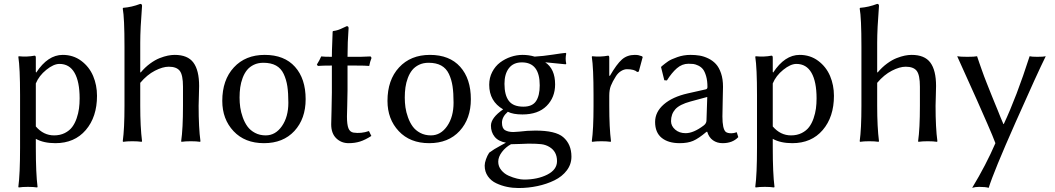

<svg xmlns="http://www.w3.org/2000/svg" viewBox="-20 -718 5364 976"><path d="M162.1 -293.9V-75.2Q201.2 -29.8 254.9 -29.8Q285.6 -29.8 309.3 -41.7Q333 -53.7 346.9 -72.3Q360.8 -90.8 369.6 -116.5Q378.4 -142.1 381.6 -166.5Q384.8 -190.9 384.8 -217.8Q384.8 -302.7 358.9 -347.9Q333 -393.1 282.2 -393.1Q252.4 -393.1 215.3 -363Q178.2 -333 162.1 -293.9ZM162.1 -352.1 164.1 -349.1Q223.1 -439 298.8 -439Q352.5 -439 393.1 -408.7Q433.6 -378.4 453.4 -331.8Q473.1 -285.2 473.1 -231Q473.1 -123.5 416 -56.9Q358.9 9.8 261.2 9.8Q202.1 9.8 162.1 -12.2V32.2Q162.1 163.6 170.9 231.9L168.9 234.9Q150.4 231.9 122.1 231.9Q93.8 231.9 75.2 234.9L73.2 231.9Q82 167.5 82 32.2V-234.9Q82 -373.5 73.2 -429.2L75.2 -432.1Q117.2 -427.7 155.8 -435.1Q162.1 -435.1 162.1 -424.8Z M692.9 -352.1 694.8 -349.1Q717.3 -376 742.9 -394.8Q768.6 -413.6 791.7 -422.6Q814.9 -431.6 833.3 -435.3Q851.6 -439 868.2 -439Q934.1 -439 963.1 -399.9Q992.2 -360.8 992.2 -280.8Q992.2 -264.6 991 -230.5Q989.7 -196.3 989.7 -180.2Q989.7 -67.9 999 0L997.1 2.9Q979 0 949.7 0Q921.4 0 902.8 2.9L900.9 0Q910.2 -64 910.2 -180.2V-277.8Q910.2 -336.9 893.8 -357.9Q877.4 -378.9 837.9 -378.9Q807.1 -378.9 767.6 -358.6Q728 -338.4 692.9 -296.9V-180.2Q692.9 -72.3 702.1 0L699.7 2.9Q681.2 0 652.8 0Q624.5 0 606 2.9L604 0Q612.8 -63 612.8 -180.2V-481Q612.8 -627 604 -674.8L606 -678.2Q649.9 -681.6 692.9 -698.2Q702.1 -698.2 702.1 -688Q692.9 -571.3 692.9 -501Z M1109.9 -205.1Q1109.9 -311.5 1168.7 -375.2Q1227.5 -439 1325.7 -439Q1425.3 -439 1479.5 -378.4Q1533.7 -317.9 1533.7 -213.9Q1533.7 -114.3 1476.6 -52.2Q1419.4 9.8 1321.8 9.8Q1224.6 9.8 1167.2 -51.3Q1109.9 -112.3 1109.9 -205.1ZM1318.8 -398.9Q1291.5 -398.9 1270.3 -388.7Q1249 -378.4 1235.6 -361.8Q1222.2 -345.2 1213.4 -321.8Q1204.6 -298.3 1201.2 -273.9Q1197.8 -249.5 1197.8 -222.2Q1197.8 -196.8 1201.2 -172.4Q1204.6 -147.9 1214.1 -121.3Q1223.6 -94.7 1238 -75Q1252.4 -55.2 1276.4 -42.5Q1300.3 -29.8 1330.6 -29.8Q1380.4 -29.8 1413.1 -76.9Q1445.8 -124 1445.8 -195.8Q1445.8 -245.1 1440.7 -279.3Q1435.5 -313.5 1422.1 -342Q1408.7 -370.6 1383.1 -384.8Q1357.4 -398.9 1318.8 -398.9Z M1667 -429.2Q1667 -460.9 1668.9 -500.5Q1670.9 -540 1670.9 -557.1L1672.9 -560.1Q1687.5 -562 1698.5 -565.7Q1709.5 -569.3 1722.4 -575.7Q1735.4 -582 1742.7 -585Q1752 -585 1752 -575.2Q1746.6 -504.4 1746.6 -429.2H1793.9Q1804.2 -429.2 1817.1 -429.4Q1830.1 -429.7 1844 -430.4Q1857.9 -431.2 1863.8 -431.2L1868.7 -423.8Q1860.8 -404.3 1856.9 -382.8Q1839.4 -384.8 1784.7 -384.8H1746.6V-258.8Q1746.6 -225.1 1745.1 -181.2Q1743.7 -137.2 1743.7 -126Q1743.7 -85 1751.2 -65.9Q1758.8 -46.9 1776.9 -43.9Q1815.4 -38.1 1855.5 -51.8L1867.7 -26.9Q1836.4 -6.8 1810.1 1.5Q1783.7 9.8 1752 9.8Q1714.8 9.8 1689.2 -15.1Q1663.6 -40 1663.6 -85.9Q1663.6 -97.2 1665.3 -155.8Q1667 -214.4 1667 -248V-384.8Q1618.7 -384.8 1595.7 -382.8L1590.8 -390.1Q1604 -410.6 1612.8 -431.2Q1628.9 -429.2 1667 -429.2Z M1949.7 -205.1Q1949.7 -311.5 2008.5 -375.2Q2067.4 -439 2165.5 -439Q2265.1 -439 2319.3 -378.4Q2373.5 -317.9 2373.5 -213.9Q2373.5 -114.3 2316.4 -52.2Q2259.3 9.8 2161.6 9.8Q2064.5 9.8 2007.1 -51.3Q1949.7 -112.3 1949.7 -205.1ZM2158.7 -398.9Q2131.3 -398.9 2110.1 -388.7Q2088.9 -378.4 2075.4 -361.8Q2062 -345.2 2053.2 -321.8Q2044.4 -298.3 2041 -273.9Q2037.6 -249.5 2037.6 -222.2Q2037.6 -196.8 2041 -172.4Q2044.4 -147.9 2054 -121.3Q2063.5 -94.7 2077.9 -75Q2092.3 -55.2 2116.2 -42.5Q2140.1 -29.8 2170.4 -29.8Q2220.2 -29.8 2252.9 -76.9Q2285.6 -124 2285.6 -195.8Q2285.6 -245.1 2280.5 -279.3Q2275.4 -313.5 2262 -342Q2248.5 -370.6 2222.9 -384.8Q2197.3 -398.9 2158.7 -398.9Z M2512.7 104Q2512.7 127.9 2528.1 146.7Q2543.5 165.5 2565.7 175.3Q2587.9 185.1 2608.4 189.9Q2628.9 194.8 2643.6 194.8Q2712.4 194.8 2762 169.7Q2811.5 144.5 2811.5 101.1Q2811.5 51.8 2772.5 28.8Q2753.9 17.6 2731.4 14.9Q2709 12.2 2666.5 12.2Q2661.6 12.2 2627.9 13.7Q2594.2 15.1 2577.6 15.1Q2550.3 29.8 2531.5 54.7Q2512.7 79.6 2512.7 104ZM2801.8 -289.1Q2801.8 -222.7 2758.5 -179.4Q2715.3 -136.2 2635.7 -136.2Q2587.9 -136.2 2561.5 -149.9Q2531.7 -124 2531.7 -94.2Q2531.7 -65.4 2547.6 -56.2Q2563.5 -46.9 2589.8 -46.9Q2590.3 -46.9 2618.7 -48.8Q2660.6 -54.2 2701.7 -54.2Q2804.2 -54.2 2842.8 -21Q2884.8 15.1 2884.8 78.1Q2884.8 117.2 2861.1 148.4Q2837.4 179.7 2798.3 198.7Q2759.3 217.8 2712.4 227.8Q2665.5 237.8 2615.7 237.8Q2585.9 237.8 2557.6 231.9Q2529.3 226.1 2502.7 213.6Q2476.1 201.2 2460 178Q2443.8 154.8 2443.8 124Q2443.8 110.4 2450.4 91.6Q2457 72.8 2466.8 58.1Q2478.5 49.3 2493.4 40Q2508.3 30.8 2527.6 20.5Q2546.9 10.3 2551.8 7.3Q2513.2 0.5 2494.4 -22.9Q2475.6 -46.4 2475.6 -79.1Q2475.6 -119.1 2537.6 -162.1Q2466.8 -203.1 2466.8 -287.1Q2466.8 -322.8 2482.2 -352.3Q2497.6 -381.8 2522.2 -400.4Q2546.9 -418.9 2576.7 -429Q2606.4 -439 2636.7 -439Q2668 -439 2697.8 -430.2Q2740.2 -432.6 2789.3 -440.2Q2838.4 -447.8 2855.5 -449.2L2858.4 -445.8Q2855.5 -432.6 2855.5 -419.9Q2855.5 -407.2 2858.4 -394L2855.5 -391.1Q2785.2 -398.4 2751.5 -401.4Q2801.8 -367.7 2801.8 -289.1ZM2723.6 -284.2Q2723.6 -400.9 2632.8 -400.9Q2589.8 -400.9 2567.1 -371.6Q2544.4 -342.3 2544.4 -292Q2544.4 -234.4 2566.7 -205.1Q2588.9 -175.8 2640.6 -175.8Q2686 -175.8 2704.8 -203.9Q2723.6 -231.9 2723.6 -284.2Z M3077.1 -334 3080.1 -332Q3114.7 -392.1 3141.4 -415.5Q3168 -439 3207 -439Q3213.9 -439 3218.5 -438.5Q3223.1 -438 3225.1 -437.5Q3227.1 -437 3233.2 -435.1Q3239.3 -433.1 3243.2 -432.1L3247.1 -428.2L3227.1 -354L3219.2 -352.1Q3204.1 -366.2 3167 -366.2Q3152.3 -366.2 3137.2 -356.9Q3122.1 -347.7 3111.3 -331.1Q3093.3 -302.7 3085.2 -282Q3077.1 -261.2 3077.1 -231.9V-180.2Q3077.1 -68.4 3085.9 0L3084 2.9Q3065.4 0 3037.1 0Q3008.8 0 2990.2 2.9L2988.3 0Q2997.1 -60.5 2997.1 -180.2V-234.9Q2997.1 -373.5 2988.3 -429.2L2990.2 -432.1Q3032.7 -427.7 3071.3 -435.1Q3077.1 -435.1 3077.1 -424.8Z M3575.2 -225.1 3490.2 -202.1Q3434.6 -187 3412.8 -162.6Q3391.1 -138.2 3391.1 -102.1Q3391.1 -77.6 3412.1 -59.3Q3433.1 -41 3465.3 -41Q3505.4 -41 3557.1 -80.1Q3571.3 -90.8 3571.3 -106ZM3575.2 -47.9H3571.3Q3530.8 -13.7 3503.4 -2Q3476.1 9.8 3435.1 9.8Q3377 9.8 3343.5 -17.3Q3310.1 -44.4 3310.1 -98.1Q3310.1 -148.9 3354.5 -187.5Q3398.4 -225.6 3476.1 -243.2L3569.3 -264.2Q3576.2 -266.6 3576.2 -275.9Q3576.2 -308.1 3569.3 -331.3Q3562.5 -354.5 3553.2 -366.2Q3543.9 -377.9 3529.3 -384.8Q3514.6 -391.6 3504.4 -392.8Q3494.1 -394 3480 -394Q3447.3 -394 3420.9 -371.1Q3394.5 -348.1 3370.1 -309.1L3356.9 -310.1L3340.3 -377L3343.3 -380.9Q3361.3 -396 3376.2 -406.2Q3391.1 -416.5 3423.1 -427.7Q3455.1 -439 3490.2 -439Q3515.1 -439 3536.9 -435.3Q3558.6 -431.6 3581.1 -420.7Q3603.5 -409.7 3619.4 -392.3Q3635.3 -375 3645.3 -345.5Q3655.3 -315.9 3655.3 -276.9Q3655.3 -273.4 3653.8 -208Q3652.3 -142.6 3652.3 -126Q3652.3 -63 3668.9 -47.9Q3677.7 -40.5 3698.2 -40.5Q3710.4 -40.5 3725.1 -45.9L3732.9 -21Q3704.1 9.8 3653.3 9.8Q3625 9.8 3604.2 -4.9Q3583.5 -19.5 3575.2 -47.9Z M3908.2 -293.9V-75.2Q3947.3 -29.8 4001 -29.8Q4031.7 -29.8 4055.4 -41.7Q4079.1 -53.7 4093 -72.3Q4106.9 -90.8 4115.7 -116.5Q4124.5 -142.1 4127.7 -166.5Q4130.9 -190.9 4130.9 -217.8Q4130.9 -302.7 4105 -347.9Q4079.1 -393.1 4028.3 -393.1Q3998.5 -393.1 3961.4 -363Q3924.3 -333 3908.2 -293.9ZM3908.2 -352.1 3910.2 -349.1Q3969.2 -439 4044.9 -439Q4098.6 -439 4139.2 -408.7Q4179.7 -378.4 4199.5 -331.8Q4219.2 -285.2 4219.2 -231Q4219.2 -123.5 4162.1 -56.9Q4105 9.8 4007.3 9.8Q3948.2 9.8 3908.2 -12.2V32.2Q3908.2 163.6 3917 231.9L3915 234.9Q3896.5 231.9 3868.2 231.9Q3839.8 231.9 3821.3 234.9L3819.3 231.9Q3828.1 167.5 3828.1 32.2V-234.9Q3828.1 -373.5 3819.3 -429.2L3821.3 -432.1Q3863.3 -427.7 3901.9 -435.1Q3908.2 -435.1 3908.2 -424.8Z M4439 -352.1 4440.9 -349.1Q4463.4 -376 4489 -394.8Q4514.6 -413.6 4537.8 -422.6Q4561 -431.6 4579.3 -435.3Q4597.7 -439 4614.3 -439Q4680.2 -439 4709.2 -399.9Q4738.3 -360.8 4738.3 -280.8Q4738.3 -264.6 4737.1 -230.5Q4735.8 -196.3 4735.8 -180.2Q4735.8 -67.9 4745.1 0L4743.2 2.9Q4725.1 0 4695.8 0Q4667.5 0 4648.9 2.9L4647 0Q4656.2 -64 4656.2 -180.2V-277.8Q4656.2 -336.9 4639.9 -357.9Q4623.5 -378.9 4584 -378.9Q4553.2 -378.9 4513.7 -358.6Q4474.1 -338.4 4439 -296.9V-180.2Q4439 -72.3 4448.2 0L4445.8 2.9Q4427.2 0 4398.9 0Q4370.6 0 4352.1 2.9L4350.1 0Q4358.9 -63 4358.9 -180.2V-481Q4358.9 -627 4350.1 -674.8L4352.1 -678.2Q4396 -681.6 4439 -698.2Q4448.2 -698.2 4448.2 -688Q4439 -571.3 4439 -501Z M4845.7 -432.1Q4859.9 -429.2 4897.9 -429.2Q4933.6 -429.2 4946.8 -432.1L4958.5 -397.5L4970.2 -364.3L4982.9 -329.1L4995.6 -296.4L5009.8 -260.7L5022.9 -228Q5025.9 -219.7 5037.6 -191.9L5051.3 -158.7L5065.9 -122.1L5080.6 -87.4H5082.5Q5147.5 -225.6 5213.9 -432.1Q5223.6 -429.2 5252.9 -429.2Q5286.1 -429.2 5295.9 -432.1Q5254.4 -348.6 5142.6 -96.4Q5030.8 155.8 5005.9 236.8Q4989.7 231.9 4957 231.9Q4938 231.9 4921.9 236.8Q4992.7 119.6 5040 9.8Q5027.8 -23.4 4998.5 -90.3L4945.8 -210L4886.2 -342.3Q4850.1 -421.9 4845.7 -432.1Z"/></svg>

Font: Linux Biolinum G
Style: Regular
Weight: 400
Designer: Philipp H. Poll
Foundry: Philipp H. Poll
Version: Version 1.1.0 ; ttfautohint (v1.6)